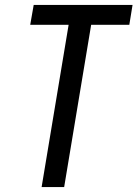

<svg xmlns="http://www.w3.org/2000/svg" viewBox="-20 -755 555 775"><path d="M148 0 257 -655H102L116 -735H515L502 -655H348L239 0Z"/></svg>

Font: Iosevka SS04 Medium
Style: Italic
Weight: 500
Italic angle: -9°
Monospace: yes
Designer: Belleve Invis
Foundry: Belleve Invis
Version: Version 19.0.0; ttfautohint (v1.8.4)